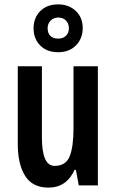

<svg xmlns="http://www.w3.org/2000/svg" viewBox="-20 -845 528 875"><path d="M426 -543V0H339L326 -71H320Q283 10 201 10Q128 10 94.5 -43.5Q61 -97 61 -189V-543H171V-218Q171 -89 229 -89Q280 -89 297.5 -132.5Q315 -176 315 -261V-543ZM245 -607Q194 -607 163.5 -637.5Q133 -668 133 -716Q133 -764 163.5 -794.5Q194 -825 245 -825Q294 -825 325.5 -795Q357 -765 357 -717Q357 -670 326.5 -638.5Q296 -607 245 -607ZM246 -669Q267 -669 280.5 -682Q294 -695 294 -716Q294 -737 281 -751Q268 -765 246 -765Q224 -765 210.5 -751Q197 -737 197 -716Q197 -695 209 -682Q221 -669 246 -669Z"/></svg>

Font: Noto Sans Sinhala ExtraCondensed SemiBold
Style: Regular
Weight: 600
Width: 2
Designer: Jelle Bosma - Monotype Design Team
Foundry: Monotype Imaging Inc.
Version: Version 2.006; ttfautohint (v1.8.4.7-5d5b)